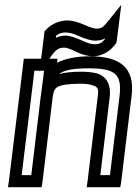

<svg xmlns="http://www.w3.org/2000/svg" viewBox="-20 -753 569 798"><path d="M348 -469C456 -469 488 -447 477 -355L437 -25H397L436 -350C442 -398 425 -435 383 -448C366 -452 344 -455 320 -455C282 -455 249 -452 225 -445C245 -461 283 -469 348 -469ZM145 -459 144 -456 147 -459H163L159 -425L149 -350L143 -300L110 -25H70L123 -459H145ZM381 -634C372 -634 357 -638 333 -649C305 -661 280 -668 261 -668C228 -668 194 -654 172 -630L165 -623L164 -614L155 -541L151 -509H104H79L76 -484L17 0L13 25H38H128H153L157 0L199 -350C203 -376 208 -385 220 -392C235 -400 264 -405 314 -405C335 -405 351 -403 363 -399C387 -392 391 -385 386 -350L344 0L340 25H365H455H480L484 0L527 -355C542 -474 476 -519 354 -519C299 -519 251 -510 217 -492L219 -509H194H185L199 -528C215 -549 227 -555 247 -555C256 -555 270 -551 293 -539C320 -526 347 -519 367 -519C402 -519 438 -539 460 -570L464 -576L465 -583L474 -652L484 -733L430 -666C410 -642 404 -634 381 -634ZM375 -584C391 -584 405 -587 416 -593V-590C403 -574 392 -569 373 -569C359 -569 343 -574 320 -585C293 -597 269 -605 253 -605C239 -605 225 -602 212 -596L213 -604C224 -614 236 -618 254 -618C267 -618 284 -614 308 -603C335 -591 359 -584 375 -584Z"/></svg>

Font: Gamestation Display Outline
Style: Italic
Weight: 400
Designer: Jonas Hecksher
Foundry: Jonas Hecksher, Playtypeª, e-types AS
Version: Version 1.003